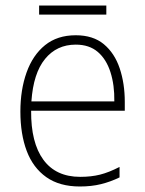

<svg xmlns="http://www.w3.org/2000/svg" viewBox="-20 -760 527 697"><path d="M255 -632Q318 -632 357 -599.5Q396 -567 414.5 -512Q433 -457 433 -390V-358H93Q92 -242 137.5 -180Q183 -118 271 -118Q311 -118 343 -126Q375 -134 414 -154V-116Q381 -100 346.5 -91.5Q312 -83 270 -83Q196 -83 148 -117Q100 -151 77 -212Q54 -273 54 -355Q54 -434 76.5 -497Q99 -560 143.5 -596Q188 -632 255 -632ZM255 -598Q186 -598 143.5 -546Q101 -494 94 -392H395Q396 -451 381 -498Q366 -545 335 -571.5Q304 -598 255 -598ZM366 -740V-707H122V-740Z"/></svg>

Font: Noto Sans Telugu UI SemiCondensed ExtraLight
Style: Regular
Weight: 200
Width: 4
Designer: Jelle Bosma - Monotype Design Team
Foundry: Monotype Imaging Inc.
Version: Version 2.005; ttfautohint (v1.8.4.7-5d5b)